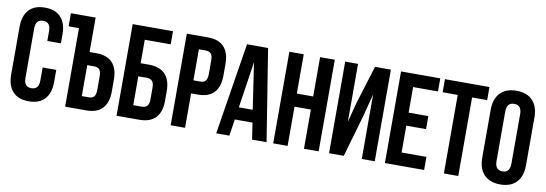

<svg xmlns="http://www.w3.org/2000/svg" viewBox="-55 -1073 4106 1445"><g transform="rotate(10 1998.0 -350.0)"><path d="M254.9 -261.2H358.9V-168Q358.9 -83.5 316.9 -37.8Q274.9 7.8 194.8 7.8Q114.7 7.8 72.8 -37.8Q30.8 -83.5 30.8 -168V-532.2Q30.8 -616.7 72.8 -662.4Q114.7 -708 194.8 -708Q274.9 -708 316.9 -662.4Q358.9 -616.7 358.9 -532.2V-463.9H254.9V-539.1Q254.9 -607.9 198.2 -607.9Q141.1 -607.9 141.1 -539.1V-161.1Q141.1 -92.8 198.2 -92.8Q254.9 -92.8 254.9 -161.1Z M393.6 -600.1V-700.2H582.5V-437H634.8Q716.3 -437 757.6 -392.8Q798.8 -348.6 798.8 -264.2V-172.9Q798.8 -88.4 757.6 -44.2Q716.3 0 634.8 0H472.7V-600.1ZM582.5 -100.1H634.8Q662.1 -100.1 675.5 -115Q689 -129.9 689 -166V-271Q689 -307.1 675.5 -322Q662.1 -336.9 634.8 -336.9H582.5Z M1039.6 0H865.7V-700.2H1173.8V-600.1H975.6V-420.9H1039.6Q1121.6 -420.9 1163.6 -376.7Q1205.6 -332.5 1205.6 -248V-172.9Q1205.6 -88.4 1163.6 -44.2Q1121.6 0 1039.6 0ZM975.6 -100.1H1039.6Q1067.4 -100.1 1081.5 -115.2Q1095.7 -130.4 1095.7 -166V-254.9Q1095.7 -290.5 1081.5 -305.7Q1067.4 -320.8 1039.6 -320.8H975.6Z M1441.4 -700.2Q1522.9 -700.2 1564.2 -655.8Q1605.5 -611.3 1605.5 -526.9V-436Q1605.5 -351.6 1564.2 -307.4Q1522.9 -263.2 1441.4 -263.2H1389.2V0H1279.3V-700.2ZM1441.4 -600.1H1389.2V-362.8H1441.4Q1468.8 -362.8 1481.9 -377.9Q1495.1 -393.1 1495.1 -429.2V-534.2Q1495.1 -570.3 1481.9 -585.2Q1468.8 -600.1 1441.4 -600.1Z M1900.4 -700.2 2012.2 0H1901.4L1882.3 -127H1747.1L1728 0H1627.4L1739.3 -700.2ZM1814.5 -576.2 1761.2 -222.2H1867.2Z M2172.9 -299.8V0H2063V-700.2H2172.9V-399.9H2297.9V-700.2H2410.2V0H2297.9V-299.8Z M2694.8 -320.8 2602.5 0H2489.7V-700.2H2587.9V-256.8L2627.9 -411.1L2717.8 -700.2H2838.9V0H2739.7V-493.2Z M3026.4 -600.1V-404.8H3177.2V-305.2H3026.4V-100.1H3216.3V0H2916.5V-700.2H3216.3V-600.1Z M3252 -600.1V-700.2H3592.3V-600.1H3477.1V0H3367.2V-600.1Z M3741.2 -539.1V-161.1Q3741.2 -91.8 3798.3 -91.8Q3855 -91.8 3855 -161.1V-539.1Q3855 -607.9 3798.3 -607.9Q3741.2 -607.9 3741.2 -539.1ZM3630.9 -168V-532.2Q3630.9 -616.2 3674.3 -662.1Q3717.8 -708 3798.3 -708Q3878.9 -708 3922.1 -662.1Q3965.3 -616.2 3965.3 -532.2V-168Q3965.3 -84 3922.1 -38.1Q3878.9 7.8 3798.3 7.8Q3717.8 7.8 3674.3 -38.1Q3630.9 -84 3630.9 -168Z"/></g></svg>

Font: VL Bebas Neue Bold
Style: Regular
Weight: 700
Designer: Ryoichi Tsunekawa
Foundry: Ryoichi Tsunekawa
Version: Version 1.300